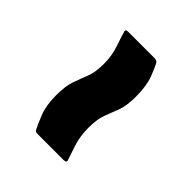

<svg xmlns="http://www.w3.org/2000/svg" viewBox="-11 -555 511 511"><g transform="rotate(-45 244.5 -299.5)"><path d="M318 -223Q284 -223 263 -231Q242 -239 222.5 -246.5Q203 -254 170 -254Q139 -254 112.5 -245.5Q86 -237 72 -232Q63 -228 63 -240V-338Q63 -347 69 -349Q80 -355 106.5 -365.5Q133 -376 171 -376Q206 -376 227 -368.5Q248 -361 268 -353Q288 -345 320 -345Q350 -345 376.5 -354Q403 -363 417 -367Q426 -371 426 -360V-261Q426 -253 421 -249Q411 -243 385 -233Q359 -223 318 -223Z"/></g></svg>

Font: Sofia Sans Condensed Black
Style: Regular
Weight: 900
Designer: Botio Nikoltchev, Ani Petrova
Foundry: lettersoup
Version: Version 4.101